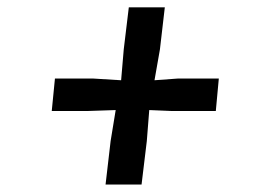

<svg xmlns="http://www.w3.org/2000/svg" viewBox="-20 -574 709 512"><path d="M275 -198 288.5 -280.5 213.5 -278H118L126.5 -364.5H229.5L303 -360L310 -442.5L323.5 -554.5H419.5L406.5 -442.5L392 -360L453.5 -364.5H563.5L555.5 -278H437.5L378 -280.5L371.5 -198L357.5 -82H261.5Z"/></svg>

Font: Merriweather 28pt ExtraBold
Style: Italic
Weight: 800
Italic angle: -7.8°
Version: Version 2.101